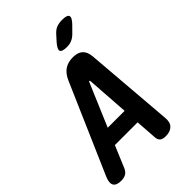

<svg xmlns="http://www.w3.org/2000/svg" viewBox="-309 -1062 1184 1184"><g transform="rotate(-45 283.0 -470.0)"><path d="M195.8 -280.5H343L323.9 -558.5Q322.9 -565.2 319.4 -565.2Q315.9 -565.2 313.9 -558.5ZM349.7 -173.7H151.3L92.2 -33Q82.7 -10.6 66.5 -0.3Q50.2 10 22.8 10Q-17.2 10 -29.6 -11.2Q-41.9 -32.3 -23.3 -75.3L230 -657.2Q248.2 -699.5 277.6 -719.7Q307.1 -740 350 -740Q392.9 -740 415.4 -719.7Q437.9 -699.5 441.6 -657.2L489.1 -75.3Q493.8 -32.3 472.8 -11.2Q451.8 10 412.5 10Q385.1 10 373.2 -0.7Q361.4 -11.3 359.4 -33ZM371.6 -810Q326.6 -810 321.5 -826.9Q316.5 -843.8 349.3 -880L380.2 -914.2Q399.9 -935.6 420.5 -942.8Q441.2 -950 466.6 -950Q511.9 -950 516.8 -932.6Q521.6 -915.2 486.8 -880.8L450.1 -843.8Q432.5 -826.2 413.2 -818.1Q393.9 -810 371.6 -810Z"/></g></svg>

Font: Maple Mono
Style: Italic
Weight: 400
Italic angle: -10°
Monospace: yes
Designer: subframe7536
Version: Version 7.300